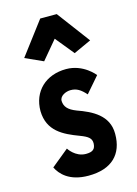

<svg xmlns="http://www.w3.org/2000/svg" viewBox="-115 -801 624 875"><g transform="rotate(-15 197.5 -363.5)"><path d="M164 -738 47 -583 131 -545 204 -632 275 -545 358 -583 242 -738ZM348 -422C348 -422 300 -485 218 -485C122 -485 56 -423 56 -330C58 -235 128 -202 200 -175C237 -161 252 -150 252 -126C251 -99 239 -88 206 -88C156 -88 128 -134 128 -134L46 -67C62 -34 101 11 192 11C303 11 358 -47 358 -141V-143C358 -230 284 -266 216 -290C177 -305 162 -323 161 -350C161 -374 191 -387 213 -387C241 -387 260 -375 284 -348Z"/></g></svg>

Font: Mint Spirit No2
Style: Bold
Weight: 700
Designer: HARENDAL Hirwen
Foundry: Arkandis Digital Foundry.
Version: Version 1.004;FFEdit